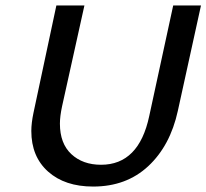

<svg xmlns="http://www.w3.org/2000/svg" viewBox="-20 -678 758 705"><path d="M95 -197Q95 -226 103 -264L187 -658H290L208 -288Q200 -251 200 -224Q200 -151 242 -112Q284 -73 351 -73Q490 -73 528 -252L616 -658H718L633 -271Q605 -143 524.5 -68Q444 7 322 7Q218 7 156.5 -48Q95 -103 95 -197Z"/></svg>

Font: Ysabeau Infant Semibold
Style: Italic
Weight: 600
Italic angle: -12°
Designer: Christian Thalmann (Catharsis Fonts)
Version: Version 0.003